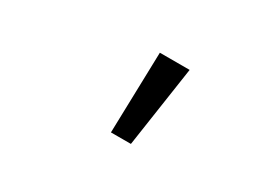

<svg xmlns="http://www.w3.org/2000/svg" viewBox="-49 -920 697 482"><g transform="rotate(20 300.0 -679.0)"><path d="M322 -559 265 -569 312 -799 397 -784Z"/></g></svg>

Font: Source Code Pro
Style: Regular
Weight: 400
Monospace: yes
Designer: Paul D. Hunt, Teo Tuominen
Foundry: Adobe Systems Incorporated
Version: Version 1.018;hotconv 1.0.116;makeotfexe 2.5.65601